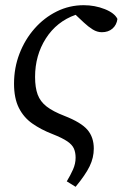

<svg xmlns="http://www.w3.org/2000/svg" viewBox="-20 -519 472 739"><path d="M237 179Q251 156 261 133.5Q271 111 271 88Q271 68 264.5 53Q258 38 239 25Q220 12 182 -3Q138 -20 104.5 -43.5Q71 -67 52.5 -104Q34 -141 34 -197Q34 -258 55 -312.5Q76 -367 113 -409Q150 -451 198.5 -475Q247 -499 302 -499Q345 -499 383 -484Q421 -469 432 -446Q429 -423 413 -409Q397 -395 372 -395Q354 -395 337 -405.5Q320 -416 303 -432L271 -462Q198 -436 156.5 -371Q115 -306 115 -223Q115 -182 125 -155Q135 -128 159.5 -109Q184 -90 228 -73Q292 -48 316.5 -19.5Q341 9 341 53Q341 88 325 121Q309 154 271 200Z"/></svg>

Font: Source Serif 4 SmText
Style: Italic
Weight: 400
Italic angle: -12°
Designer: Frank Grießhammer
Foundry: Adobe
Version: Version 4.005;hotconv 1.1.0;makeotfexe 2.6.0